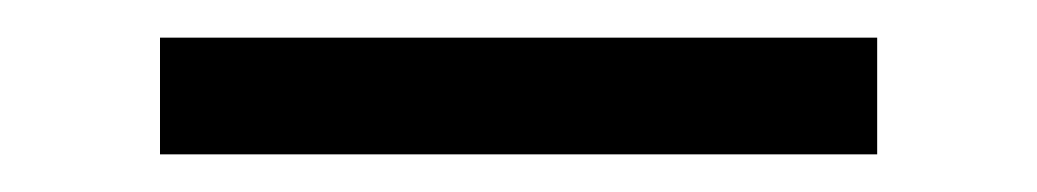

<svg xmlns="http://www.w3.org/2000/svg" viewBox="-20 -20 551 102"><path d="M65 62H446V0H65Z"/></svg>

Font: FIGSv2-sans-serif
Style: Regular
Weight: 400
Designer: Matt McInerney, Pablo Impallari, Rodrigo Fuenzalida,Mirko Velimirovic
Foundry: Matt McInerney, Pablo Impallari, Rodrigo Fuenzalida
Version: Version 4.021;hotconv 1.0.109;makeotfexe 2.5.65596